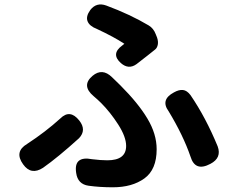

<svg xmlns="http://www.w3.org/2000/svg" viewBox="-20 -793 1040 848"><path d="M449.2 -768.6Q554.7 -729.5 636.7 -680.7Q658.2 -668 668 -641.6L673.8 -627Q679.7 -609.4 676.8 -595.2Q673.8 -581.1 665 -574.2Q663.1 -572.3 631.3 -547.4Q599.6 -522.5 583 -509.8Q547.9 -484.4 513.7 -514.6Q468.8 -554.7 519.5 -591.8Q527.3 -597.7 529.3 -599.6Q483.4 -629.9 408.2 -665Q375 -677.7 366.7 -699.2Q358.4 -720.7 378.9 -749Q406.2 -784.2 449.2 -768.6ZM630.9 -269.5Q671.9 -201.2 671.9 -133.8Q671.9 -43.9 617.7 -4.9Q563.5 34.2 478.5 34.2Q419.9 34.2 371.1 27.3Q323.2 20.5 316.4 -29.3Q310.5 -68.4 328.6 -83Q346.7 -97.7 386.7 -89.8Q425.8 -85 454.1 -85Q537.1 -85 537.1 -148.4Q537.1 -188.5 502 -243.2Q466.8 -297.9 426.8 -337.9Q411.1 -353.5 393.6 -368.2Q337.9 -415 388.7 -458Q431.6 -494.1 474.6 -452.1Q480.5 -446.3 493.2 -434.1Q505.9 -421.9 511.7 -416Q590.8 -336.9 630.9 -269.5ZM821.3 -101.6Q789.1 -195.3 724.6 -301.8Q687.5 -352.5 748 -384.8Q770.5 -397.5 788.1 -395.5Q805.7 -393.6 821.3 -373Q888.7 -274.4 941.4 -146.5Q960 -95.7 909.2 -69.3Q841.8 -33.2 821.3 -101.6ZM329.1 -182.6Q235.4 -97.7 169.9 -51.8Q117.2 -17.6 82 -67.4Q42 -123 99.6 -157.2Q181.6 -210.9 246.1 -269.5Q289.1 -312.5 330.1 -260.7Q363.3 -218.8 329.1 -182.6Z"/></svg>

Font: GenSenMaruGothic TW TTF Bold
Style: Regular
Weight: 700
Version: Version 1.301